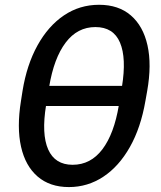

<svg xmlns="http://www.w3.org/2000/svg" viewBox="-20 -759 663 791"><path d="M263.7 11.7Q185.5 11.7 135 -31.7Q84.5 -75.2 66.7 -154.5Q48.8 -233.9 66.4 -343.3L72.8 -384.3Q90.3 -492.2 134.5 -572Q178.7 -651.9 243.4 -695.6Q308.1 -739.3 388.2 -739.3Q468.3 -739.3 519 -695.6Q569.8 -651.9 587.6 -572.3Q605.5 -492.7 586.4 -384.3L579.1 -343.3Q560.1 -232.9 515.1 -153.3Q470.2 -73.7 405.8 -31Q341.3 11.7 263.7 11.7ZM279.3 -80.1Q353.5 -80.1 401.9 -144Q450.2 -208 469.7 -325.7L482.4 -401.9Q501.5 -519.5 474.4 -583.5Q447.3 -647.5 373 -647.5Q298.8 -647.5 250.5 -583.5Q202.1 -519.5 182.6 -401.9L169.9 -325.7Q150.4 -206.5 178.5 -143.3Q206.5 -80.1 279.3 -80.1ZM145 -322.3 159.2 -405.3H508.8L494.6 -322.3Z"/></svg>

Font: Inter Medium
Style: Italic
Weight: 500
Italic angle: -9.3988°
Designer: Rasmus Andersson
Foundry: rsms
Version: Version 4.001;git-66647c0bb